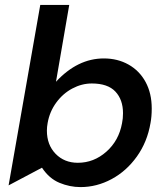

<svg xmlns="http://www.w3.org/2000/svg" viewBox="-20 -752 669 782"><path d="M308 10Q374 10 434.5 -22.5Q495 -55 537.5 -114.5Q580 -174 593 -251Q598 -277 598 -310Q598 -372 573 -418Q548 -464 503.5 -489Q459 -514 403 -514Q296 -514 208 -419L262 -732H144L15 3L151 -69Q180 -25 222 -7.5Q264 10 308 10ZM481 -291Q481 -269 477 -250Q464 -179 413 -134Q362 -89 297 -89Q242 -89 206.5 -125.5Q171 -162 171 -220Q171 -235 174 -251Q182 -297 209 -334Q236 -371 274.5 -391.5Q313 -412 354 -412Q419 -412 450 -379Q481 -346 481 -291Z"/></svg>

Font: Geom Medium
Style: Italic
Weight: 500
Italic angle: -10°
Version: Version 1.102